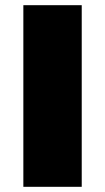

<svg xmlns="http://www.w3.org/2000/svg" viewBox="-20 -720 405 740"><path d="M70 -700H295V0H70Z"/></svg>

Font: Jost* Black
Style: Regular
Weight: 900
Version: Version 3.7